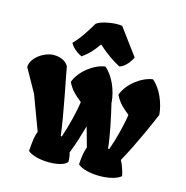

<svg xmlns="http://www.w3.org/2000/svg" viewBox="-120 -947 1039 1071"><g transform="rotate(15 399.5 -411.0)"><path d="M133.3 -22.9C156.7 -1.5 208 9.8 256.8 9.8C303.7 9.8 348.6 -0.5 361.3 -21C361.3 -41 359.4 -58.1 354 -73.2C374.5 -123 392.1 -183.1 408.2 -238.8L439.9 -125C432.1 -104 425.3 -78.1 421.9 -22.9C445.8 -1.5 496.1 10.3 547.9 10.3C597.2 10.3 647 0 671.4 -21.5C663.1 -59.6 652.8 -85.4 641.1 -106.9C704.1 -219.7 764.2 -360.4 783.2 -405.3C777.8 -471.2 745.6 -549.3 697.8 -587.9C635.3 -580.1 557.1 -522 533.7 -455.1C556.6 -407.7 586.4 -385.7 616.7 -360.8C610.4 -310.1 586.9 -215.3 563 -149.4H555.7C548.8 -219.7 526.9 -323.7 507.3 -404.8L508.3 -405.3C502.9 -471.2 470.7 -549.3 422.9 -587.9C360.4 -580.1 282.2 -522 258.8 -455.1C281.7 -407.7 311.5 -385.7 341.8 -360.8C335.4 -310.1 312 -214.4 289.1 -148.4L282.7 -148.9C268.1 -272.5 219.7 -500 214.8 -533.7C199.2 -562.5 165.5 -575.7 129.4 -575.7C74.7 -575.7 2.4 -526.4 2.4 -472.7L77.6 -338.4L152.3 -138.2C142.1 -113.3 138.2 -89.8 133.3 -22.9ZM279.8 -608.4C318.8 -636.7 337.9 -658.2 368.2 -700.7C417 -657.2 450.2 -634.3 497.6 -608.4C530.3 -616.7 558.6 -657.2 567.4 -679.2L454.6 -831.5C412.6 -838.9 331.5 -824.2 308.6 -804.2C280.8 -759.3 254.4 -712.4 210.9 -668C224.1 -644 248 -622.6 279.8 -608.4Z"/></g></svg>

Font: Fruktur
Style: Regular
Weight: 400
Designer: Viktoriya Grabowska
Foundry: Viktoriya Grabowska
Version: Version 1.002